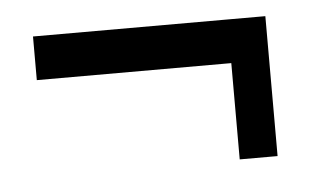

<svg xmlns="http://www.w3.org/2000/svg" viewBox="-30 -435 493 298"><g transform="rotate(-5 216.0 -286.0)"><path d="M392 -395V-327H30V-395ZM392 -177H333V-395H392Z"/></g></svg>

Font: Teko Variable Light
Style: Regular
Weight: 300
Designer: Manushi Parikh, Jonny Pinhorn
Foundry: Indian Type Foundry
Version: Version 3.000